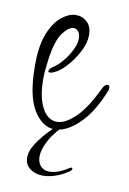

<svg xmlns="http://www.w3.org/2000/svg" viewBox="-63 -373 381 568"><g transform="rotate(10 127.0 -88.5)"><path d="M115 13Q79 13 52.5 -29.5Q26 -72 26 -164Q26 -224 41 -260.5Q56 -297 78 -314Q100 -331 120 -331Q140 -331 154 -317.5Q168 -304 168 -279Q168 -255 154 -228.5Q140 -202 120.5 -180.5Q101 -159 82 -152Q78 -150 72 -150Q68 -150 68 -153Q68 -161 84 -171Q104 -185 122 -213.5Q140 -242 140 -264Q140 -277 134 -284.5Q128 -292 120 -292Q105 -292 87.5 -268.5Q70 -245 62 -188Q60 -172 58.5 -157.5Q57 -143 57 -129Q57 -73 74 -41.5Q91 -10 119 -10Q143 -10 173 -38.5Q203 -67 232 -128Q239 -144 248 -144Q254 -144 254 -136Q254 -129 250 -121Q224 -57 187 -22Q150 13 115 13ZM106 154Q81 154 64.5 140.5Q48 127 51 102Q53 82 73.5 54.5Q94 27 121 3Q124 1 128.5 -2.5Q133 -6 136 -6Q138 -6 141 -5.5Q144 -5 144 -3Q114 25 100 52.5Q86 80 86 100Q86 117 95.5 128Q105 139 122 139Q147 139 178 119Q183 116 185 116Q188 116 188 119Q188 124 181 128Q162 141 142.5 147.5Q123 154 106 154Z"/></g></svg>

Font: Inspiration
Style: Regular
Weight: 400
Designer: Robert E. Leuschke
Foundry: Robert E. Leuschke
Version: Version 2.010; ttfautohint (v1.8.3)